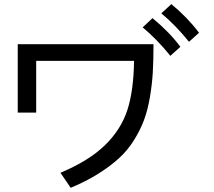

<svg xmlns="http://www.w3.org/2000/svg" viewBox="-20 -894 1040 935"><path d="M66.4 -345.7V-678.7H727.5Q727.5 -600.6 724.1 -542Q720.7 -483.4 710 -420.4Q699.2 -357.4 681.2 -309.1Q663.1 -260.7 632.8 -211.9Q602.5 -163.1 560.1 -124Q517.6 -85 458.5 -47.9Q399.4 -10.7 324.2 20.5L274.4 -52.7Q414.1 -111.3 492.2 -188Q570.3 -264.6 600.6 -359.4Q630.9 -454.1 632.8 -597.7H156.2V-345.7ZM765.6 -829.1 814.5 -874Q894.5 -807.6 949.2 -734.4L900.4 -690.4Q835.9 -770.5 765.6 -829.1ZM674.8 -760.7 722.7 -805.7Q805.7 -737.3 858.4 -666L809.6 -622.1Q745.1 -702.1 674.8 -760.7Z"/></svg>

Font: Gothic A1 Medium
Style: Regular
Weight: 500
Designer: HanYang I&C Co.,Ltd.
Foundry: HanYang I&C Co.,Ltd.
Version: Version 2.50